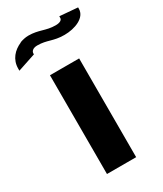

<svg xmlns="http://www.w3.org/2000/svg" viewBox="-241 -816 757 889"><g transform="rotate(-30 137.0 -371.5)"><path d="M-54 -617 42 -649V-654C42 -665 52 -677 76 -677C129 -677 149 -656 210 -656C267 -656 328 -680 328 -728V-735L232 -743V-734C232 -724 222 -715 197 -715C144 -715 119 -737 63 -737C47 -737 31 -733 17 -728V-727C-23 -710 -54 -677 -54 -628ZM58 0H214V-528H58Z"/></g></svg>

Font: Aerodynamic
Style: Bd
Weight: 500
Designer: Google
Version: Version 2.000980; 2014